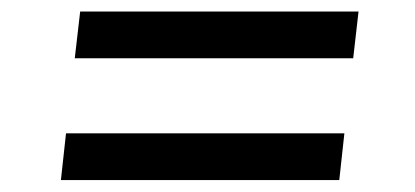

<svg xmlns="http://www.w3.org/2000/svg" viewBox="-20 -454 715 331"><path d="M573.7 -224.1 564.9 -143.6H85L93.8 -224.1ZM598.1 -434.1 588.9 -353.5H108.9L118.2 -434.1Z"/></svg>

Font: Proza Libre
Style: Medium Italic
Weight: 500
Designer: Jasper de Waard
Foundry: Jasper de Waard
Version: Version 1.000; ttfautohint (v1.4.1.8-43bc)